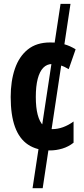

<svg xmlns="http://www.w3.org/2000/svg" viewBox="-20 -780 439 1008"><path d="M350.1 -759.8 204.1 208H150.9L297.9 -759.8ZM241.2 9.8Q172.9 9.8 127.2 -20.8Q81.5 -51.3 58.8 -113.5Q36.1 -175.8 36.1 -271Q36.1 -354 58.1 -418.7Q80.1 -483.4 126 -520.3Q171.9 -557.1 243.2 -557.1Q283.7 -557.1 316.2 -548.1Q348.6 -539.1 377 -521L340.8 -417Q318.4 -430.7 296.6 -437.3Q274.9 -443.8 252.9 -443.8Q226.1 -443.8 207 -424.1Q188 -404.3 178 -366Q168 -327.6 168 -271Q168 -214.8 178 -177.2Q188 -139.6 207.3 -120.8Q226.6 -102.1 254.9 -102.1Q282.7 -102.1 311 -112.3Q339.4 -122.6 366.2 -142.1V-30.8Q339.8 -9.8 307.4 0Q274.9 9.8 241.2 9.8Z"/></svg>

Font: Open Sans Condensed
Style: Regular
Weight: 400
Width: 3
Designer: Monotype Design Team
Foundry: Monotype Imaging Inc.
Version: Version 3.000